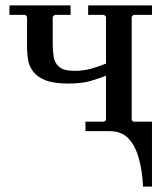

<svg xmlns="http://www.w3.org/2000/svg" viewBox="-20 -485 620 710"><path d="M385 -35H542V205H509Q506 144 492.5 97.5Q479 51 453.5 25.5Q428 0 385 0ZM467 -41 473 -35H542V0H296V-35H365L372 -41V-423L365 -430H306V-465H542V-430H473L467 -423ZM256 -223Q288 -223 317 -231Q346 -239 372 -250V-205Q352 -197 318 -186.5Q284 -176 232 -176Q178 -176 147.5 -188.5Q117 -201 102.5 -220.5Q88 -240 84 -262.5Q80 -285 80 -306V-423L74 -430H15V-465H241V-430H182L175 -423V-324Q175 -297 178.5 -274.5Q182 -252 199 -237.5Q216 -223 256 -223Z"/></svg>

Font: Brygada 1918 Medium
Style: Regular
Weight: 500
Designer: Mateusz Machalski | Borys Kosmynka | Przemek Hoffer
Foundry: NIEPODLEGLA 2018
Version: Version 3.006